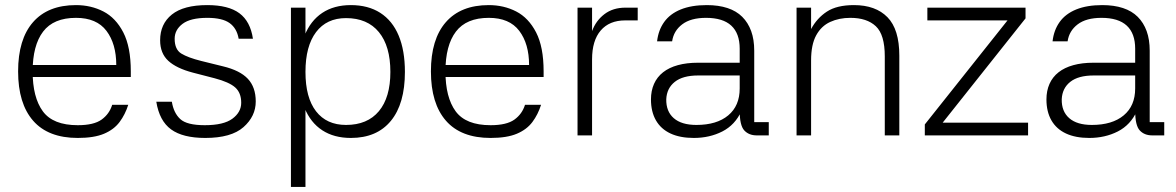

<svg xmlns="http://www.w3.org/2000/svg" viewBox="-20 -531 4612 753"><path d="M71 -276H436Q436 -359 397.5 -410Q359 -461 278 -461Q190 -461 149 -407Q108 -353 108 -251Q108 -149 148 -94.5Q188 -40 285 -40Q348 -40 378.5 -62Q409 -84 420 -120H483Q471 -82 449 -52.5Q427 -23 388 -6.5Q349 10 285 10Q169 10 110 -57.5Q51 -125 51 -251Q51 -377 109.5 -444Q168 -511 278 -511Q337 -511 385.5 -486Q434 -461 463.5 -404Q493 -347 493 -251V-229H70Z M916 -379Q909 -420 880.5 -440.5Q852 -461 793 -461Q727 -461 696 -437.5Q665 -414 665 -379Q665 -337 691 -321Q717 -305 769 -292L854 -271Q921 -255 952 -222Q983 -189 983 -133Q983 -75 935 -32.5Q887 10 785 10Q697 10 651 -23.5Q605 -57 593 -132H654Q661 -88 687 -64Q713 -40 783 -40Q857 -40 891.5 -65.5Q926 -91 926 -128Q926 -167 902.5 -188Q879 -209 822 -224L737 -246Q672 -263 640 -292.5Q608 -322 608 -373Q608 -437 654 -474Q700 -511 793 -511Q876 -511 919 -479Q962 -447 972 -379Z M1178 -501V202H1121V-501ZM1356 10Q1290 10 1244 -20Q1198 -50 1174.5 -107.5Q1151 -165 1151 -249Q1151 -333 1174.5 -391.5Q1198 -450 1244 -480.5Q1290 -511 1356 -511Q1424 -511 1471.5 -480.5Q1519 -450 1543.5 -391.5Q1568 -333 1568 -249Q1568 -124 1513 -57Q1458 10 1356 10ZM1337 -41Q1421 -41 1466 -95Q1511 -149 1511 -249Q1511 -350 1466 -405Q1421 -460 1337 -460Q1261 -460 1219.5 -405Q1178 -350 1178 -249Q1178 -148 1219.5 -94.5Q1261 -41 1337 -41Z M1690 -276H2055Q2055 -359 2016.5 -410Q1978 -461 1897 -461Q1809 -461 1768 -407Q1727 -353 1727 -251Q1727 -149 1767 -94.5Q1807 -40 1904 -40Q1967 -40 1997.5 -62Q2028 -84 2039 -120H2102Q2090 -82 2068 -52.5Q2046 -23 2007 -6.5Q1968 10 1904 10Q1788 10 1729 -57.5Q1670 -125 1670 -251Q1670 -377 1728.5 -444Q1787 -511 1897 -511Q1956 -511 2004.5 -486Q2053 -461 2082.5 -404Q2112 -347 2112 -251V-229H1689Z M2302 0H2245V-501H2302V-409Q2317 -450 2350.5 -475.5Q2384 -501 2433 -501H2481V-451H2432Q2370 -451 2336 -411.5Q2302 -372 2302 -298Z M2995 0H2948Q2917 0 2899 -19.5Q2881 -39 2881 -96H2888Q2863 -41 2813 -15.5Q2763 10 2701 10Q2647 10 2609.5 -7.5Q2572 -25 2552.5 -59Q2533 -93 2533 -141Q2533 -175 2545 -202Q2557 -229 2580.5 -247.5Q2604 -266 2638.5 -275.5Q2673 -285 2717 -285H2881V-340Q2881 -400 2848 -430.5Q2815 -461 2749 -461Q2689 -461 2655.5 -435.5Q2622 -410 2616 -369H2557Q2562 -413 2585 -445Q2608 -477 2650 -494Q2692 -511 2752 -511Q2798 -511 2833 -499.5Q2868 -488 2891 -465Q2914 -442 2926 -409Q2938 -376 2938 -332V-52H2995ZM2593 -142Q2592 -94 2622.5 -67.5Q2653 -41 2711 -41Q2791 -41 2836 -78.5Q2881 -116 2881 -184V-235H2718Q2658 -235 2626.5 -210Q2595 -185 2593 -142Z M3161 0H3104V-501H3161V-417Q3184 -460 3223 -485.5Q3262 -511 3329 -511Q3414 -511 3460.5 -463.5Q3507 -416 3507 -313V0H3450V-310Q3450 -395 3415 -428Q3380 -461 3315 -461Q3271 -461 3236 -445Q3201 -429 3181 -392.5Q3161 -356 3161 -294Z M3607 -43 3952 -477 3977 -451H3617V-501H4002V-459L3666 -36L3657 -50H4012V0H3607Z M4546 0H4499Q4468 0 4450 -19.5Q4432 -39 4432 -96H4439Q4414 -41 4364 -15.5Q4314 10 4252 10Q4198 10 4160.5 -7.5Q4123 -25 4103.5 -59Q4084 -93 4084 -141Q4084 -175 4096 -202Q4108 -229 4131.5 -247.5Q4155 -266 4189.5 -275.5Q4224 -285 4268 -285H4432V-340Q4432 -400 4399 -430.5Q4366 -461 4300 -461Q4240 -461 4206.5 -435.5Q4173 -410 4167 -369H4108Q4113 -413 4136 -445Q4159 -477 4201 -494Q4243 -511 4303 -511Q4349 -511 4384 -499.5Q4419 -488 4442 -465Q4465 -442 4477 -409Q4489 -376 4489 -332V-52H4546ZM4144 -142Q4143 -94 4173.5 -67.5Q4204 -41 4262 -41Q4342 -41 4387 -78.5Q4432 -116 4432 -184V-235H4269Q4209 -235 4177.5 -210Q4146 -185 4144 -142Z"/></svg>

Font: 42dot Sans Light Light
Style: Regular
Weight: 300
Version: Version 1.000